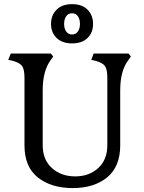

<svg xmlns="http://www.w3.org/2000/svg" viewBox="-20 -914 709 946"><path d="M295.9 -795.9Q295.9 -819.3 306.2 -834Q316.4 -848.6 335 -848.6Q353.5 -848.6 363.8 -834Q374 -819.3 374 -795.9Q374 -773.4 363.8 -758.8Q353.5 -744.1 335 -744.1Q316.4 -744.1 306.2 -758.8Q295.9 -773.4 295.9 -795.9ZM438.5 -795.9Q438.5 -838.9 411.6 -866.2Q384.8 -893.6 335 -893.6Q286.1 -893.6 258.8 -866.2Q231.4 -838.9 231.4 -795.9Q231.4 -753.9 258.8 -727.1Q286.1 -700.2 335 -700.2Q384.8 -700.2 411.6 -727.1Q438.5 -753.9 438.5 -795.9ZM572.3 -198.2V-468.8Q572.3 -566.4 613.3 -619.1L625 -635.7L613.3 -650.4H441.4L429.7 -619.1L451.2 -614.3Q486.3 -604.5 497.6 -587.9Q508.8 -571.3 508.8 -530.3V-198.2Q508.8 -127 463.9 -85.9Q418.9 -44.9 350.6 -44.9Q281.2 -44.9 235.8 -85.9Q190.4 -127 190.4 -198.2V-468.8Q190.4 -565.4 230.5 -619.1L242.2 -635.7L230.5 -650.4H33.2L20.5 -619.1L43 -614.3Q78.1 -604.5 89.4 -587.9Q100.6 -571.3 100.6 -530.3V-198.2Q100.6 -91.8 166.5 -39.6Q232.4 12.7 338.9 12.7Q443.4 12.7 507.8 -40Q572.3 -92.8 572.3 -198.2Z"/></svg>

Font: Kurale
Style: Regular
Weight: 400
Version: 1.0; ttfautohint (v1.3)